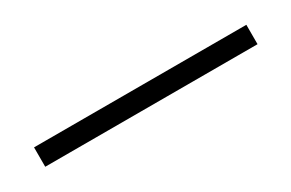

<svg xmlns="http://www.w3.org/2000/svg" viewBox="3 -81 622 410"><g transform="rotate(-30 313.5 124.0)"><path d="M576.2 147.9H52.7V100.1H576.2Z"/></g></svg>

Font: Kawthoolei
Style: Regular
Weight: 400
Designer: Moe Zed
Foundry: Moe Zed
Version: Version 1.000;July 10, 2024;FontCreator 14.0.0.2901 32-bit